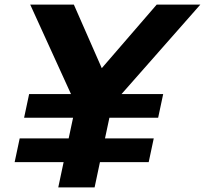

<svg xmlns="http://www.w3.org/2000/svg" viewBox="-20 -830 935 835"><path d="M43.7 -125H256.7L233.4 -15H391.4L414.7 -125H626.7L648.6 -228H436.6L455.8 -318H667.8L689.7 -421H508.6L851.3 -810H661.5L422.6 -533.5L301.2 -810H111.4L288.7 -421H106.7L84.8 -318H297.8L278.6 -228H65.6Z"/></svg>

Font: Hussar Nova
Style: RgIta
Weight: 700
Foundry: Cannot Into Space Fonts
Version: Version 0.99